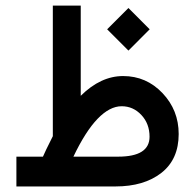

<svg xmlns="http://www.w3.org/2000/svg" viewBox="-20 -672 703 692"><path d="M366.2 -566.4 442.9 -643.1 519.5 -566.4 442.9 -489.7ZM519 -179.2Q519 -226.1 489.5 -257.6Q460 -289.1 418.5 -289.1Q375.5 -289.1 331.8 -243.9Q288.1 -198.7 244.6 -107.4H405.8Q519 -107.4 519 -179.2ZM170.4 -181.2V-642.1V-651.9H180.2H261.2H271V-642.1V-326.7Q342.8 -397.9 423.8 -397.9Q507.3 -397.9 565.7 -336.4Q624 -274.9 624 -189Q624 -97.7 561.5 -48.8Q499 0 396 0H48.8H39.1V-9.8V-97.7V-107.4H48.8H134.8Q141.1 -123 170.4 -181.2Z"/></svg>

Font: Shabnam Medium FD-WOL
Style: Medium-FD-WOL
Weight: 500
Foundry: DejaVu fonts team - Redesigned by Saber Rastikerdar - Based on Vazir font
Version: Version 5.0.1